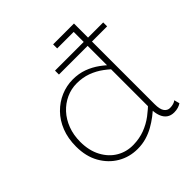

<svg xmlns="http://www.w3.org/2000/svg" viewBox="-182 -838 1003 1003"><g transform="rotate(-45 320.0 -336.5)"><path d="M278 13Q218 13 168.5 -16Q119 -45 89 -98Q59 -151 59 -224Q59 -284 78 -332Q97 -380 130.5 -414Q164 -448 206.5 -466Q249 -484 295 -484Q339 -484 375.5 -470.5Q412 -457 443 -434.5Q474 -412 501 -384V-354Q474 -382 443 -405Q412 -428 375.5 -441.5Q339 -455 295 -455Q254 -455 217 -438Q180 -421 152 -390.5Q124 -360 108 -318Q92 -276 92 -226Q92 -161 117.5 -113.5Q143 -66 185 -41.5Q227 -17 278 -18Q324 -19 362 -33.5Q400 -48 432 -72Q464 -96 491 -124V-88Q473 -70 450 -52.5Q427 -35 400.5 -20Q374 -5 343.5 4Q313 13 278 13ZM548 13Q524 13 507.5 1Q491 -11 482.5 -34Q474 -57 474 -90V-686H506V-90Q506 -52 518 -35.5Q530 -19 549 -19Q563 -19 574.5 -22.5Q586 -26 593 -32L601 -2Q591 5 577.5 9Q564 13 548 13ZM262 -553V-582H618V-553ZM352 -656V-686H506V-656Z"/></g></svg>

Font: BioRhyme ExtraLight
Style: Regular
Weight: 250
Designer: Aoife Mooney
Foundry: Aoife Mooney Type
Version: Version 1.600;gftools[0.9.33]